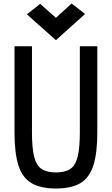

<svg xmlns="http://www.w3.org/2000/svg" viewBox="-20 -1065 640 1099"><path d="M300 14Q212 14 160 -17Q108 -48 85.5 -118.5Q63 -189 63 -306V-800H163V-306Q163 -218 175.5 -168Q188 -118 218 -98Q248 -78 300 -78Q353 -78 382.5 -98Q412 -118 424.5 -168Q437 -218 437 -306V-800H537V-306Q537 -189 514.5 -118.5Q492 -48 440.5 -17Q389 14 300 14ZM300 -835 134 -983 210 -1043 300 -963 390 -1045 467 -985Z"/></svg>

Font: Victor Mono Thin
Style: Regular
Weight: 100
Monospace: yes
Designer: Rune Bjørnerås
Version: Version 1.561;gftools[0.9.30]